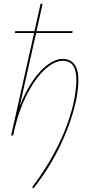

<svg xmlns="http://www.w3.org/2000/svg" viewBox="-20 -731 512 1036"><path d="M403 -297Q403 -257 392 -196Q367 -77 308.5 47.5Q250 172 161 285L153 279Q239 167 298.5 43.5Q358 -80 381 -196Q392 -259 392 -298Q392 -352 374 -377.5Q356 -403 318 -403Q276 -403 226.5 -360Q177 -317 132 -234Q87 -151 59 -37L51 0H40L164 -553H60L62 -563H166L199 -711H210L177 -563H372L370 -553H175L86 -157Q117 -237 156.5 -294.5Q196 -352 238 -382.5Q280 -413 317 -413Q403 -413 403 -297Z"/></svg>

Font: Ysabeau Infant Hairline
Style: Italic
Weight: 100
Italic angle: -12°
Designer: Christian Thalmann (Catharsis Fonts)
Version: Version 0.003